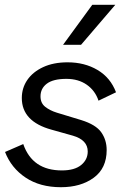

<svg xmlns="http://www.w3.org/2000/svg" viewBox="-20 -770 519 801"><path d="M234 11Q147 11 87 -29Q27 -69 1 -136L77 -169Q115 -59 238 -59Q291 -59 318.5 -81.5Q346 -104 346 -138Q346 -186 284 -204L195 -229Q71 -263 71 -361Q71 -403 94 -436.5Q117 -470 160 -490Q203 -510 262 -510Q333 -510 387 -478Q441 -446 464 -385L391 -350Q377 -392 342 -416.5Q307 -441 257 -441Q202 -441 175.5 -421Q149 -401 149 -368Q149 -340 168.5 -324.5Q188 -309 217 -300L319 -269Q380 -250 402.5 -218Q425 -186 425 -144Q425 -68 371 -28.5Q317 11 234 11ZM365 -750H461L318 -583H243Z"/></svg>

Font: Prodigy Sans
Style: Italic
Weight: 400
Italic angle: -13°
Designer: Wei Huang
Foundry: Wei Huang
Version: Version 1.003; ttfautohint (v1.8.3)